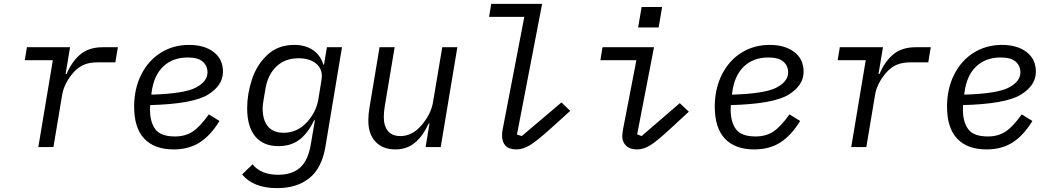

<svg xmlns="http://www.w3.org/2000/svg" viewBox="-20 -760 5440 992"><path d="M178 0 253 -449H108L119 -516H342L319 -378H324Q353 -445 397 -480.5Q441 -516 511 -516H589L576 -438H488Q443 -438 413.5 -425.5Q384 -413 360 -386Q311 -330 301 -269L256 0Z M673 -209Q673 -301 709.5 -374Q746 -447 810.5 -487.5Q875 -528 957 -528Q1035 -528 1083.5 -491.5Q1132 -455 1132 -389Q1132 -319 1054.5 -271Q977 -223 756 -217Q755 -207 755 -194Q755 -130 782.5 -92.5Q810 -55 884 -55Q938 -55 976 -80.5Q1014 -106 1059 -169L1114 -135Q1069 -61 1012.5 -24.5Q956 12 877 12Q778 12 725.5 -43.5Q673 -99 673 -209ZM763 -281 762 -271Q932 -276 992 -307.5Q1052 -339 1052 -386Q1052 -420 1027.5 -441.5Q1003 -463 950 -463Q872 -463 823 -416Q774 -369 763 -281Z M1231 141 1285 89Q1328 143 1417 143Q1489 143 1530.5 106Q1572 69 1586 -15L1607 -139H1603Q1572 -73 1528 -39Q1484 -5 1419 -5Q1340 -5 1298.5 -55.5Q1257 -106 1257 -201Q1257 -275 1282 -350.5Q1307 -426 1362 -477Q1417 -528 1500 -528Q1557 -528 1596 -502Q1635 -476 1651 -426H1654L1669 -516H1747L1661 0Q1642 110 1577.5 161Q1513 212 1412 212Q1288 212 1231 141ZM1568 -131Q1614 -182 1625 -248L1641 -346Q1643 -360 1643 -366Q1643 -409 1610 -434Q1577 -459 1523 -459Q1452 -459 1407.5 -416Q1363 -373 1351 -299L1342 -245Q1337 -215 1337 -201Q1337 -139 1364.5 -106.5Q1392 -74 1446 -74Q1517 -74 1568 -131Z M2199 -122H2195Q2165 -57 2123.5 -22.5Q2082 12 2023 12Q1958 12 1920.5 -27.5Q1883 -67 1883 -137Q1883 -170 1889 -204L1941 -516H2019L1968 -211Q1963 -181 1963 -156Q1963 -109 1984.5 -83Q2006 -57 2049 -57Q2110 -57 2158 -113Q2207 -171 2217 -231L2265 -516H2343L2257 0H2179Z M2574 -59Q2574 -78 2577 -91L2689 -673H2507L2518 -740H2781L2651 -65L2676 -57L2881 -231L2926 -187L2822 -93Q2752 -30 2716.5 -9Q2681 12 2649 12Q2610 12 2592 -7Q2574 -26 2574 -59Z M3195 -57Q3195 -67 3200 -97L3268 -449H3082L3093 -516H3359L3272 -66L3295 -57L3492 -227L3539 -183L3448 -99Q3377 -33 3341.5 -10.5Q3306 12 3272 12Q3235 12 3215 -7Q3195 -26 3195 -57ZM3401 -724 3383 -618H3277L3295 -724Z M3673 -209Q3673 -301 3709.5 -374Q3746 -447 3810.5 -487.5Q3875 -528 3957 -528Q4035 -528 4083.5 -491.5Q4132 -455 4132 -389Q4132 -319 4054.5 -271Q3977 -223 3756 -217Q3755 -207 3755 -194Q3755 -130 3782.5 -92.5Q3810 -55 3884 -55Q3938 -55 3976 -80.5Q4014 -106 4059 -169L4114 -135Q4069 -61 4012.5 -24.5Q3956 12 3877 12Q3778 12 3725.5 -43.5Q3673 -99 3673 -209ZM3763 -281 3762 -271Q3932 -276 3992 -307.5Q4052 -339 4052 -386Q4052 -420 4027.5 -441.5Q4003 -463 3950 -463Q3872 -463 3823 -416Q3774 -369 3763 -281Z M4378 0 4453 -449H4308L4319 -516H4542L4519 -378H4524Q4553 -445 4597 -480.5Q4641 -516 4711 -516H4789L4776 -438H4688Q4643 -438 4613.5 -425.5Q4584 -413 4560 -386Q4511 -330 4501 -269L4456 0Z M4873 -209Q4873 -301 4909.5 -374Q4946 -447 5010.5 -487.5Q5075 -528 5157 -528Q5235 -528 5283.5 -491.5Q5332 -455 5332 -389Q5332 -319 5254.5 -271Q5177 -223 4956 -217Q4955 -207 4955 -194Q4955 -130 4982.5 -92.5Q5010 -55 5084 -55Q5138 -55 5176 -80.5Q5214 -106 5259 -169L5314 -135Q5269 -61 5212.5 -24.5Q5156 12 5077 12Q4978 12 4925.5 -43.5Q4873 -99 4873 -209ZM4963 -281 4962 -271Q5132 -276 5192 -307.5Q5252 -339 5252 -386Q5252 -420 5227.5 -441.5Q5203 -463 5150 -463Q5072 -463 5023 -416Q4974 -369 4963 -281Z"/></svg>

Font: iA Writer Duo S
Style: Italic
Weight: 400
Italic angle: -9.5°
Designer: Mike Abbink, Paul van der Laan, Pieter van Rosmalen, Oliver Reichenstein
Foundry: Bold Monday and Information Architects Inc.
Version: Version 2.000